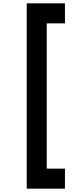

<svg xmlns="http://www.w3.org/2000/svg" viewBox="-20 -920 469 1150"><path d="M140 210V-900H369V-780H260V90H369V210Z"/></svg>

Font: Manrope ExtraLight ExtraBold
Style: Regular
Weight: 800
Version: Version 4.504